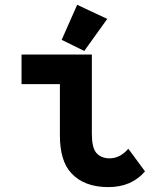

<svg xmlns="http://www.w3.org/2000/svg" viewBox="-20 -762 626 792"><path d="M298.3 -742.2 422.4 -684.1 327.6 -551.8 234.4 -597.7ZM578.1 -55.2Q522.9 9.8 426.8 9.8Q327.6 9.8 274.4 -47.4Q227.1 -98.1 227.1 -202.6V-415H68.8V-537.1H358.9V-210.4Q358.9 -153.3 377 -131.8Q396.5 -108.9 432.1 -108.9Q475.1 -108.9 509.3 -148.4Z"/></svg>

Font: Consola Mono
Style: Bold
Weight: 700
Monospace: yes
Designer: Wojciech Kalinowski "wmk69" (wmk69@o2.pl)
Foundry: Wojciech Kalinowski "wmk69" (wmk69@o2.pl)
Version: Version 2.1.0